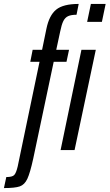

<svg xmlns="http://www.w3.org/2000/svg" viewBox="-98 -763 557 976"><path d="M-8 83 103 -449H56L68 -510H116L138 -617Q152 -685 187.5 -714Q223 -743 302 -743L291 -688Q264 -688 248.5 -681Q233 -674 224 -656Q215 -638 208 -603L188 -510H253L240 -449H175L71 43Q55 116 41 146Q27 176 2.5 184.5Q-22 193 -78 193L-66 137Q-36 137 -26 127Q-16 117 -8 83ZM345 -652 364 -743H439L420 -652ZM210 0 316 -510H389L281 0Z"/></svg>

Font: Saira Ultra Condensed Medium
Style: Italic
Weight: 500
Width: 1
Italic angle: -12°
Designer: Hector Gatti with collaboration of the Omnibus-Type team
Foundry: Omnibus-Type
Version: Version 1.001; ttfautohint (v1.8)